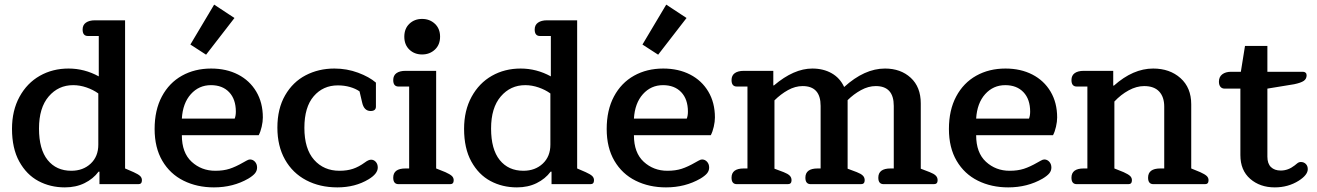

<svg xmlns="http://www.w3.org/2000/svg" viewBox="-20 -798 5708 832"><path d="M32 -240Q32 -319 64.5 -378.5Q97 -438 152.5 -469.5Q208 -501 277 -501Q346 -501 408 -467V-642H361Q338 -642 338 -670Q338 -690 352.5 -700Q367 -710 391 -710H522V-68L559 -52Q579 -43 587 -35.5Q595 -28 595 -17Q595 0 580 0H411V-54H407Q384 -23 346.5 -4.5Q309 14 261 14Q198 14 146.5 -13.5Q95 -41 63.5 -98Q32 -155 32 -240ZM406 -171V-393Q384 -409 355 -419Q326 -429 297 -429Q233 -429 191 -380Q149 -331 149 -241Q149 -151 186.5 -104.5Q224 -58 289 -58Q340 -58 373 -89Q406 -120 406 -171Z M996 -720 873 -561 805 -605 908 -778ZM650 -239Q650 -321 681.5 -380Q713 -439 768.5 -470Q824 -501 895 -501Q961 -501 1011.5 -475Q1062 -449 1090.5 -401Q1119 -353 1119 -289Q1119 -271 1114 -249Q1109 -227 1101 -212H768Q768 -136 810.5 -97Q853 -58 913 -58Q948 -58 974.5 -66.5Q1001 -75 1034 -94Q1038 -96 1047.5 -101.5Q1057 -107 1063 -107Q1076 -107 1085 -97Q1094 -87 1094 -72Q1094 -58 1085 -47Q1076 -36 1056 -24Q990 14 907 14Q834 14 775.5 -15Q717 -44 683.5 -101Q650 -158 650 -239ZM997 -284Q1002 -297 1002 -314Q1002 -368 973 -398.5Q944 -429 894 -429Q842 -429 807 -390Q772 -351 768 -284Z M1182 -245Q1182 -327 1215.5 -385Q1249 -443 1305 -472Q1361 -501 1429 -501Q1483 -501 1531.5 -483Q1580 -465 1609 -440V-336Q1609 -317 1586 -317Q1557 -317 1549 -355L1538 -402Q1521 -414 1496.5 -421Q1472 -428 1444 -428Q1380 -428 1339.5 -381Q1299 -334 1299 -244Q1299 -153 1341 -105.5Q1383 -58 1451 -58Q1484 -58 1509.5 -66.5Q1535 -75 1561 -94Q1577 -106 1588 -106Q1600 -106 1608.5 -96.5Q1617 -87 1617 -72Q1617 -45 1577 -21Q1519 14 1442 14Q1366 14 1307 -17Q1248 -48 1215 -106.5Q1182 -165 1182 -245Z M1732 -639Q1732 -674 1754 -695Q1776 -716 1809 -716Q1842 -716 1864.5 -695Q1887 -674 1887 -639Q1887 -604 1864.5 -583Q1842 -562 1809 -562Q1776 -562 1754 -583Q1732 -604 1732 -639ZM1707 0Q1684 0 1684 -28Q1684 -68 1737 -68H1753V-423H1707Q1684 -423 1684 -451Q1684 -471 1698 -481Q1712 -491 1737 -491H1870V-68L1910 -52Q1930 -43 1938 -35.5Q1946 -28 1946 -17Q1946 0 1931 0Z M1991 -240Q1991 -319 2023.5 -378.5Q2056 -438 2111.5 -469.5Q2167 -501 2236 -501Q2305 -501 2367 -467V-642H2320Q2297 -642 2297 -670Q2297 -690 2311.5 -700Q2326 -710 2350 -710H2481V-68L2518 -52Q2538 -43 2546 -35.5Q2554 -28 2554 -17Q2554 0 2539 0H2370V-54H2366Q2343 -23 2305.5 -4.5Q2268 14 2220 14Q2157 14 2105.5 -13.5Q2054 -41 2022.5 -98Q1991 -155 1991 -240ZM2365 -171V-393Q2343 -409 2314 -419Q2285 -429 2256 -429Q2192 -429 2150 -380Q2108 -331 2108 -241Q2108 -151 2145.5 -104.5Q2183 -58 2248 -58Q2299 -58 2332 -89Q2365 -120 2365 -171Z M2955 -720 2832 -561 2764 -605 2867 -778ZM2609 -239Q2609 -321 2640.5 -380Q2672 -439 2727.5 -470Q2783 -501 2854 -501Q2920 -501 2970.5 -475Q3021 -449 3049.5 -401Q3078 -353 3078 -289Q3078 -271 3073 -249Q3068 -227 3060 -212H2727Q2727 -136 2769.5 -97Q2812 -58 2872 -58Q2907 -58 2933.5 -66.5Q2960 -75 2993 -94Q2997 -96 3006.5 -101.5Q3016 -107 3022 -107Q3035 -107 3044 -97Q3053 -87 3053 -72Q3053 -58 3044 -47Q3035 -36 3015 -24Q2949 14 2866 14Q2793 14 2734.5 -15Q2676 -44 2642.5 -101Q2609 -158 2609 -239ZM2956 -284Q2961 -297 2961 -314Q2961 -368 2932 -398.5Q2903 -429 2853 -429Q2801 -429 2766 -390Q2731 -351 2727 -284Z M3173 0Q3150 0 3150 -28Q3150 -68 3203 -68H3219V-423H3173Q3150 -423 3150 -451Q3150 -471 3164 -481Q3178 -491 3203 -491H3331V-428H3334Q3420 -501 3500 -501Q3548 -501 3584 -480.5Q3620 -460 3638 -421Q3726 -501 3815 -501Q3883 -501 3926.5 -461Q3970 -421 3970 -350V-67L4009 -52Q4027 -45 4035 -37Q4043 -29 4043 -17Q4043 0 4027 0H3809Q3786 0 3786 -28Q3786 -68 3839 -68H3853V-339Q3853 -425 3775 -425Q3743 -425 3711 -407.5Q3679 -390 3653 -364V-67L3693 -52Q3711 -45 3719 -37Q3727 -29 3727 -17Q3727 0 3711 0H3493Q3470 0 3470 -28Q3470 -68 3523 -68H3536V-339Q3536 -425 3458 -425Q3426 -425 3394.5 -407.5Q3363 -390 3336 -363V-67L3376 -52Q3394 -45 3402 -37Q3410 -29 3410 -17Q3410 0 3394 0Z M4092 -239Q4092 -321 4123.5 -380Q4155 -439 4210.5 -470Q4266 -501 4337 -501Q4403 -501 4453.5 -475Q4504 -449 4532.5 -401Q4561 -353 4561 -289Q4561 -271 4556 -249Q4551 -227 4543 -212H4210Q4210 -136 4252.5 -97Q4295 -58 4355 -58Q4390 -58 4416.5 -66.5Q4443 -75 4476 -94Q4480 -96 4489.5 -101.5Q4499 -107 4505 -107Q4518 -107 4527 -97Q4536 -87 4536 -72Q4536 -58 4527 -47Q4518 -36 4498 -24Q4432 14 4349 14Q4276 14 4217.5 -15Q4159 -44 4125.5 -101Q4092 -158 4092 -239ZM4439 -284Q4444 -297 4444 -314Q4444 -368 4415 -398.5Q4386 -429 4336 -429Q4284 -429 4249 -390Q4214 -351 4210 -284Z M4646 0Q4623 0 4623 -28Q4623 -68 4676 -68H4692V-423H4646Q4623 -423 4623 -451Q4623 -471 4637 -481Q4651 -491 4676 -491H4804V-427H4807Q4890 -501 4977 -501Q5049 -501 5095.5 -459.5Q5142 -418 5142 -346V-68L5181 -52Q5201 -43 5209 -35.5Q5217 -28 5217 -17Q5217 0 5202 0H4978Q4955 0 4955 -28Q4955 -68 5008 -68H5025V-336Q5025 -378 5003 -401.5Q4981 -425 4938 -425Q4905 -425 4871 -406.5Q4837 -388 4809 -358V-68L4849 -52Q4869 -43 4877 -35.5Q4885 -28 4885 -17Q4885 0 4870 0Z M5355 -126V-414H5287Q5275 -414 5268.5 -422Q5262 -430 5262 -444Q5262 -465 5276.5 -476Q5291 -487 5315 -487H5357L5375 -599H5472V-487H5626Q5633 -487 5637.5 -483Q5642 -479 5642 -472Q5642 -456 5629.5 -447.5Q5617 -439 5588 -433L5472 -414V-119Q5472 -89 5487.5 -74Q5503 -59 5530 -59Q5562 -59 5590 -81Q5593 -83 5600.5 -89.5Q5608 -96 5617 -96Q5630 -96 5638.5 -87.5Q5647 -79 5647 -65Q5647 -40 5608 -15Q5562 14 5504 14Q5440 14 5397.5 -23Q5355 -60 5355 -126Z"/></svg>

Font: Maitree Semibold
Style: Regular
Weight: 600
Designer: CadsonDemak Team
Foundry: CadsonDemak
Version: Version 1.010